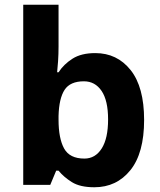

<svg xmlns="http://www.w3.org/2000/svg" viewBox="-20 -780 673 810"><path d="M227 -583Q227 -552 225 -522Q223 -492 221 -475H227Q249 -509 286 -532.5Q323 -556 382 -556Q474 -556 531 -484.5Q588 -413 588 -274Q588 -134 530 -62Q472 10 378 10Q318 10 283.5 -11.5Q249 -33 227 -60H217L192 0H78V-760H227ZM334 -437Q276 -437 252.5 -401Q229 -365 227 -291V-275Q227 -196 250.5 -153.5Q274 -111 336 -111Q382 -111 409 -153.5Q436 -196 436 -276Q436 -356 408.5 -396.5Q381 -437 334 -437Z"/></svg>

Font: Noto Sans Sundanese
Style: Regular
Weight: 400
Designer: Monotype Design Team (Regular), Sérgio L. Martins (other weights)
Foundry: Monotype Imaging Inc.
Version: Version 2.003